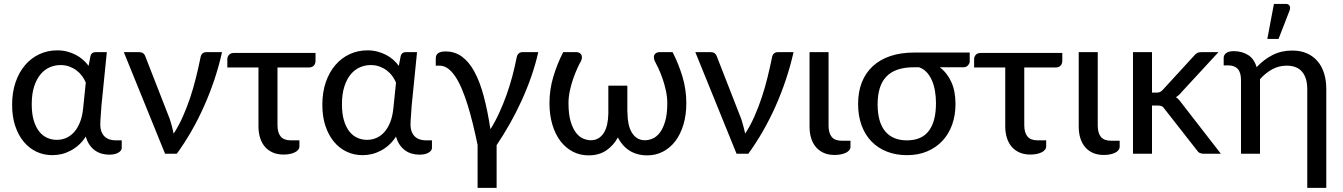

<svg xmlns="http://www.w3.org/2000/svg" viewBox="-20 -768 6708 959"><path d="M525 4.5Q505.5 4.5 487.2 -0.8Q469 -6 453.8 -17Q438.5 -28 426.8 -45.2Q415 -62.5 408.5 -86Q392.5 -61 372.8 -43.5Q353 -26 331.2 -14.8Q309.5 -3.5 286.8 1.8Q264 7 241.5 7Q199 7 162.2 -10.2Q125.5 -27.5 98.5 -60Q71.5 -92.5 56 -139Q40.5 -185.5 40.5 -244.5Q40.5 -307 57.8 -357.2Q75 -407.5 105.5 -443Q136 -478.5 177 -497.5Q218 -516.5 265.5 -516.5Q292 -516.5 315.2 -510.5Q338.5 -504.5 358.2 -494.2Q378 -484 394.2 -469.8Q410.5 -455.5 422.5 -439L432 -488.5Q437 -507.5 457 -507.5H513.5L486.5 -238Q485.5 -213.5 483.2 -190Q481 -166.5 481 -146Q481 -125 487 -110Q493 -95 503.2 -85.5Q513.5 -76 527.5 -71.5Q541.5 -67 557.5 -67H588V-28.5Q588 -16 571.5 -5.8Q555 4.5 525 4.5ZM264 -69.5Q288.5 -69.5 310.5 -79Q332.5 -88.5 350 -108Q367.5 -127.5 379.5 -157.5Q391.5 -187.5 395.5 -229L408.5 -355.5Q401.5 -372.5 389.8 -388.5Q378 -404.5 362 -416.5Q346 -428.5 326 -435.8Q306 -443 282 -443Q253.5 -443 227.5 -431.5Q201.5 -420 181.8 -396Q162 -372 150.2 -335Q138.5 -298 138.5 -247.5Q138.5 -200 148.5 -166.5Q158.5 -133 175.8 -111.2Q193 -89.5 215.8 -79.5Q238.5 -69.5 264 -69.5Z M1089 -507.5Q1073.5 -438 1050.8 -370Q1028 -302 999.2 -237.5Q970.5 -173 936.2 -113.2Q902 -53.5 863 0H804.5L598.5 -507.5H676Q687.5 -507.5 695 -502Q702.5 -496.5 705 -488.5L828.5 -172Q834.5 -153.5 839 -135.8Q843.5 -118 847.5 -100.5Q873 -140 893.2 -185.5Q913.5 -231 929.8 -279.8Q946 -328.5 958.5 -379Q971 -429.5 981 -478.5Q983.5 -494.5 991.5 -501Q999.5 -507.5 1009.5 -507.5Z M1115.5 -472.5Q1115.5 -484.5 1123.8 -494Q1132 -503.5 1148 -503.5H1556V-465.5Q1556 -449 1547.2 -440Q1538.5 -431 1522.5 -431H1366V-143Q1366 -105.5 1382 -86.2Q1398 -67 1433.5 -67H1475.5V-37.5Q1475.5 -27.5 1469.2 -19.8Q1463 -12 1452 -6.8Q1441 -1.5 1426.8 1.2Q1412.5 4 1397 4Q1366 4 1342.5 -6.2Q1319 -16.5 1303 -35.2Q1287 -54 1279 -80Q1271 -106 1271 -137.5V-431H1115.5Z M2074.5 4.5Q2055 4.5 2036.8 -0.8Q2018.5 -6 2003.2 -17Q1988 -28 1976.2 -45.2Q1964.5 -62.5 1958 -86Q1942 -61 1922.2 -43.5Q1902.5 -26 1880.8 -14.8Q1859 -3.5 1836.2 1.8Q1813.5 7 1791 7Q1748.5 7 1711.8 -10.2Q1675 -27.5 1648 -60Q1621 -92.5 1605.5 -139Q1590 -185.5 1590 -244.5Q1590 -307 1607.2 -357.2Q1624.5 -407.5 1655 -443Q1685.5 -478.5 1726.5 -497.5Q1767.5 -516.5 1815 -516.5Q1841.5 -516.5 1864.8 -510.5Q1888 -504.5 1907.8 -494.2Q1927.5 -484 1943.8 -469.8Q1960 -455.5 1972 -439L1981.5 -488.5Q1986.5 -507.5 2006.5 -507.5H2063L2036 -238Q2035 -213.5 2032.8 -190Q2030.5 -166.5 2030.5 -146Q2030.5 -125 2036.5 -110Q2042.5 -95 2052.8 -85.5Q2063 -76 2077 -71.5Q2091 -67 2107 -67H2137.5V-28.5Q2137.5 -16 2121 -5.8Q2104.5 4.5 2074.5 4.5ZM1813.5 -69.5Q1838 -69.5 1860 -79Q1882 -88.5 1899.5 -108Q1917 -127.5 1929 -157.5Q1941 -187.5 1945 -229L1958 -355.5Q1951 -372.5 1939.2 -388.5Q1927.5 -404.5 1911.5 -416.5Q1895.5 -428.5 1875.5 -435.8Q1855.5 -443 1831.5 -443Q1803 -443 1777 -431.5Q1751 -420 1731.2 -396Q1711.5 -372 1699.8 -335Q1688 -298 1688 -247.5Q1688 -200 1698 -166.5Q1708 -133 1725.2 -111.2Q1742.5 -89.5 1765.2 -79.5Q1788 -69.5 1813.5 -69.5Z M2365.5 170.5V-44.5Q2354 -99 2341.8 -149.2Q2329.5 -199.5 2315.8 -243.5Q2302 -287.5 2286.8 -323.8Q2271.5 -360 2254.2 -385.8Q2237 -411.5 2217.5 -425.8Q2198 -440 2176 -440H2156.5V-475.5Q2156.5 -483 2158.5 -489.2Q2160.5 -495.5 2166 -500.5Q2171.5 -505.5 2181 -508.2Q2190.5 -511 2205.5 -511Q2252 -511 2287.5 -485Q2323 -459 2350 -409.2Q2377 -359.5 2396.2 -287.2Q2415.5 -215 2429.5 -122.5Q2453.5 -160.5 2473.2 -203.5Q2493 -246.5 2509.2 -291.8Q2525.5 -337 2538 -383.5Q2550.5 -430 2559.5 -475.5Q2562.5 -494 2570.5 -500.8Q2578.5 -507.5 2588.5 -507.5H2668.5Q2654.5 -445 2633 -383.8Q2611.5 -322.5 2584.5 -263.5Q2557.5 -204.5 2526 -149Q2494.5 -93.5 2460.5 -43V170.5Z M2931 -67.5Q2952.5 -67.5 2968.8 -77.2Q2985 -87 2996 -104.5Q3007 -122 3012.5 -146.5Q3018 -171 3018.5 -201V-340H3113.5V-207.5H3114Q3114 -176.5 3119.2 -150.8Q3124.5 -125 3135.5 -106.5Q3146.5 -88 3162.8 -77.8Q3179 -67.5 3201.5 -67.5Q3219.5 -67.5 3239 -75.5Q3258.5 -83.5 3275 -104.5Q3291.5 -125.5 3302.2 -161.5Q3313 -197.5 3313 -253Q3313 -283 3306.2 -314.5Q3299.5 -346 3289.5 -374.8Q3279.5 -403.5 3268.5 -427Q3257.5 -450.5 3249.5 -465Q3245 -476.5 3246 -484.8Q3247 -493 3251.2 -498Q3255.5 -503 3261.2 -505.2Q3267 -507.5 3272 -507.5H3339.5Q3369.5 -449 3388.8 -385Q3408 -321 3408 -253Q3408 -193.5 3393.5 -145.2Q3379 -97 3353 -63Q3327 -29 3291.2 -10.5Q3255.5 8 3213 8Q3186 8 3163.2 1.5Q3140.5 -5 3122.2 -17Q3104 -29 3090 -45.5Q3076 -62 3066 -81.5Q3045 -42 3008.8 -17Q2972.5 8 2919.5 8Q2877 8 2841.2 -10.5Q2805.5 -29 2779.5 -63Q2753.5 -97 2739 -145.2Q2724.5 -193.5 2724.5 -253Q2724.5 -321 2743.8 -385Q2763 -449 2793 -507.5H2860.5Q2865.5 -507.5 2871.2 -505.2Q2877 -503 2881.2 -498Q2885.5 -493 2886.5 -484.8Q2887.5 -476.5 2883 -465Q2874.5 -450.5 2863.8 -427Q2853 -403.5 2843 -374.8Q2833 -346 2826.2 -314.5Q2819.5 -283 2819.5 -253Q2819.5 -197.5 2830.2 -161.5Q2841 -125.5 2857.5 -104.5Q2874 -83.5 2893.8 -75.5Q2913.5 -67.5 2931 -67.5Z M3943.5 -507.5Q3928 -438 3905.2 -370Q3882.5 -302 3853.8 -237.5Q3825 -173 3790.8 -113.2Q3756.5 -53.5 3717.5 0H3659L3453 -507.5H3530.5Q3542 -507.5 3549.5 -502Q3557 -496.5 3559.5 -488.5L3683 -172Q3689 -153.5 3693.5 -135.8Q3698 -118 3702 -100.5Q3727.5 -140 3747.8 -185.5Q3768 -231 3784.2 -279.8Q3800.5 -328.5 3813 -379Q3825.5 -429.5 3835.5 -478.5Q3838 -494.5 3846 -501Q3854 -507.5 3864 -507.5Z M4023.5 -507.5H4118.5V-140.5Q4118.5 -103.5 4134.2 -84.2Q4150 -65 4186 -65H4228V-35.5Q4228 -25.5 4221.8 -17.8Q4215.5 -10 4204.5 -4.8Q4193.5 0.5 4179.2 3.2Q4165 6 4149 6Q4118 6 4094.8 -4.2Q4071.5 -14.5 4055.5 -33.2Q4039.5 -52 4031.5 -78Q4023.5 -104 4023.5 -135.5Z M4674 -432Q4711 -404 4731.8 -358.2Q4752.5 -312.5 4752.5 -248.5Q4752.5 -192.5 4735.8 -145.5Q4719 -98.5 4687.5 -64.8Q4656 -31 4611.2 -12Q4566.5 7 4510.5 7Q4455.5 7 4410.5 -10.5Q4365.5 -28 4333.5 -60.8Q4301.5 -93.5 4283.8 -141Q4266 -188.5 4266 -248.5Q4266 -308.5 4284.5 -356Q4303 -403.5 4338.8 -436.8Q4374.5 -470 4426.5 -487.8Q4478.5 -505.5 4546 -505.5H4823.5V-460.5Q4823.5 -451.5 4815 -441.8Q4806.5 -432 4792 -432ZM4655 -252.5Q4655 -284.5 4650 -313.8Q4645 -343 4634.5 -367Q4624 -391 4608 -407.8Q4592 -424.5 4570.5 -432H4545.5Q4497 -432 4462.5 -420Q4428 -408 4406 -384.2Q4384 -360.5 4373.8 -326Q4363.5 -291.5 4363.5 -246.5Q4363.5 -158 4401 -112.5Q4438.5 -67 4510 -67Q4583.5 -67 4619.2 -114.2Q4655 -161.5 4655 -252.5Z M4845.5 -472.5Q4845.5 -484.5 4853.8 -494Q4862 -503.5 4878 -503.5H5286V-465.5Q5286 -449 5277.2 -440Q5268.5 -431 5252.5 -431H5096V-143Q5096 -105.5 5112 -86.2Q5128 -67 5163.5 -67H5205.5V-37.5Q5205.5 -27.5 5199.2 -19.8Q5193 -12 5182 -6.8Q5171 -1.5 5156.8 1.2Q5142.5 4 5127 4Q5096 4 5072.5 -6.2Q5049 -16.5 5033 -35.2Q5017 -54 5009 -80Q5001 -106 5001 -137.5V-431H4845.5Z M5368 -507.5H5463V-140.5Q5463 -103.5 5478.8 -84.2Q5494.5 -65 5530.5 -65H5572.5V-35.5Q5572.5 -25.5 5566.2 -17.8Q5560 -10 5549 -4.8Q5538 0.5 5523.8 3.2Q5509.5 6 5493.5 6Q5462.5 6 5439.2 -4.2Q5416 -14.5 5400 -33.2Q5384 -52 5376 -78Q5368 -104 5368 -135.5Z M5639 0ZM5734 -507.5V-305.5H5757Q5767 -305.5 5774 -308.5Q5781 -311.5 5788.5 -320L5943.5 -489Q5950.5 -498 5958.8 -502.8Q5967 -507.5 5980 -507.5H6066L5884 -310.5Q5870 -292.5 5853.5 -282.5Q5863 -276.5 5870.2 -268Q5877.5 -259.5 5884.5 -249.5L6078 0H5993Q5981.5 0 5972.8 -4Q5964 -8 5957.5 -18.5L5797 -223.5Q5789.5 -234.5 5782.2 -237.8Q5775 -241 5760 -241H5734V0H5639V-507.5Z M6092 0ZM6604.5 170.5H6509.5V-323.5Q6509.5 -378.5 6484 -409.2Q6458.5 -440 6406.5 -440Q6368 -440 6334.8 -422Q6301.5 -404 6273.5 -372.5V0H6178.5V-368Q6178.5 -406 6162.2 -423.8Q6146 -441.5 6114 -441.5H6092V-479.5Q6092 -485.5 6094.8 -491.5Q6097.5 -497.5 6103.5 -502.2Q6109.5 -507 6119 -509.8Q6128.5 -512.5 6142.5 -512.5Q6183.5 -512.5 6214 -493.2Q6244.5 -474 6256.5 -432.5Q6291.5 -470 6335.5 -492.8Q6379.5 -515.5 6434 -515.5Q6476 -515.5 6507.8 -501.5Q6539.5 -487.5 6561 -462.2Q6582.5 -437 6593.5 -401.8Q6604.5 -366.5 6604.5 -323.5ZM6310 -573.5 6343 -748.5H6402Q6416 -748.5 6421.2 -739.2Q6426.5 -730 6421 -715L6366 -573.5Z"/></svg>

Font: Lato Medium
Style: Regular
Weight: 500
Designer: Lukasz Dziedzic
Foundry: tyPoland Lukasz Dziedzic
Version: Version 2.006; 2014-01-15